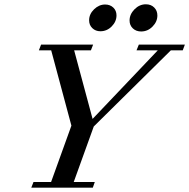

<svg xmlns="http://www.w3.org/2000/svg" viewBox="-20 -870 877 890"><path d="M634.3 -724.1Q610.8 -724.1 595.7 -738.5Q580.6 -752.9 580.6 -774.9Q580.6 -803.7 603.5 -826.9Q626.5 -850.1 656.2 -850.1Q679.7 -850.1 694.6 -835.4Q709.5 -820.8 709.5 -798.3Q709.5 -769.5 687 -746.8Q664.6 -724.1 634.3 -724.1ZM445.3 -725.1Q422.9 -725.1 408 -739.5Q393.1 -753.9 393.1 -775.9Q393.1 -804.7 416 -826.9Q439 -849.1 467.3 -849.1Q490.2 -849.1 505.1 -835Q520 -820.8 520 -798.8Q520 -770 497.8 -747.6Q475.6 -725.1 445.3 -725.1ZM125 0 135.3 -26.4H216.8L311 -287.6L217.3 -636.7H160.2L170.4 -663.1H411.6L401.4 -636.7H323.7L409.2 -318.8L711.4 -636.7H612.8L623.5 -663.1H836.9L827.1 -636.7H772L414.6 -283.7L321.8 -26.4H419.4L410.2 0Z"/></svg>

Font: Elstob Medium
Style: Italic
Weight: 500
Italic angle: -20°
Designer: Peter S. Baker
Version: Version 1.015